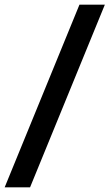

<svg xmlns="http://www.w3.org/2000/svg" viewBox="-75 -756 470 824"><path d="M-55 48 266 -736H375L54 48Z"/></svg>

Font: Archivo SemiCondensed ExtraBold
Style: Italic
Weight: 800
Width: 4
Italic angle: -10°
Designer: Hector Gatti
Foundry: Omnibus-Type
Version: Version 2.001